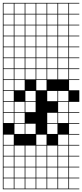

<svg xmlns="http://www.w3.org/2000/svg" viewBox="-20 -1025 578 1352"><path d="M0 307.7V-1004.8H538.5V-1000H466.3V-927.9H538.5V-923.1H466.3V-851H538.5V-846.2H466.3V-774H538.5V-769.2H466.3V-697.1H538.5V-692.3H466.3V-620.2H538.5V-615.4H466.3V-543.3H538.5V-538.5H466.3V-466.3H538.5V-461.5H466.3V-389.4H538.5V-307.7H466.3V-235.6H538.5V-230.8H466.3V-158.7H538.5V-153.8H466.3V-81.7H538.5V-76.9H466.3V-4.8H538.5V0H466.3V72.1H538.5V76.9H466.3V149H538.5V153.8H466.3V226H538.5V230.8H466.3V302.9H538.5V307.7ZM389.4 -927.9H461.5V-1000H389.4ZM312.5 -927.9H384.6V-1000H312.5ZM235.6 -927.9H307.7V-1000H235.6ZM158.7 -927.9H230.8V-1000H158.7ZM81.7 -927.9H153.8V-1000H81.7ZM4.8 -927.9H76.9V-1000H4.8ZM158.7 -851H230.8V-923.1H158.7ZM235.6 -851H307.7V-923.1H235.6ZM81.7 -851H153.8V-923.1H81.7ZM4.8 -851H76.9V-923.1H4.8ZM389.4 -851H461.5V-923.1H389.4ZM312.5 -851H384.6V-923.1H312.5ZM81.7 -774H153.8V-846.2H81.7ZM158.7 -774H230.8V-846.2H158.7ZM235.6 -774H307.7V-846.2H235.6ZM312.5 -774H384.6V-846.2H312.5ZM4.8 -774H76.9V-846.2H4.8ZM389.4 -774H461.5V-846.2H389.4ZM158.7 -697.1H230.8V-769.2H158.7ZM389.4 -697.1H461.5V-769.2H389.4ZM81.7 -697.1H153.8V-769.2H81.7ZM235.6 -697.1H307.7V-769.2H235.6ZM4.8 -697.1H76.9V-769.2H4.8ZM312.5 -697.1H384.6V-769.2H312.5ZM235.6 -620.2H307.7V-692.3H235.6ZM389.4 -620.2H461.5V-692.3H389.4ZM81.7 -620.2H153.8V-692.3H81.7ZM4.8 -620.2H76.9V-692.3H4.8ZM312.5 -620.2H384.6V-692.3H312.5ZM158.7 -620.2H230.8V-692.3H158.7ZM389.4 -543.3H461.5V-615.4H389.4ZM235.6 -543.3H307.7V-615.4H235.6ZM81.7 -543.3H153.8V-615.4H81.7ZM312.5 -543.3H384.6V-615.4H312.5ZM4.8 -543.3H76.9V-615.4H4.8ZM158.7 -543.3H230.8V-615.4H158.7ZM389.4 -466.3H461.5V-538.5H389.4ZM312.5 -466.3H384.6V-538.5H312.5ZM4.8 -466.3H76.9V-538.5H4.8ZM235.6 -466.3H307.7V-538.5H235.6ZM158.7 -466.3H230.8V-538.5H158.7ZM81.7 -466.3H153.8V-538.5H81.7ZM235.6 -389.4H307.7V-461.5H235.6ZM81.7 -389.4H153.8V-461.5H81.7ZM4.8 -389.4H76.9V-461.5H4.8ZM312.5 -312.5H384.6V-384.6H312.5ZM158.7 -312.5H230.8V-384.6H158.7ZM389.4 -312.5H461.5V-384.6H389.4ZM76.9 -384.6H4.8V-312.5H76.9ZM4.8 -235.6H76.9V-307.7H4.8ZM158.7 -235.6H230.8V-307.7H158.7ZM389.4 -235.6H461.5V-307.7H389.4ZM81.7 -235.6H153.8V-307.7H81.7ZM4.8 -158.7H76.9V-230.8H4.8ZM81.7 -158.7H153.8V-230.8H81.7ZM389.4 -158.7H461.5V-230.8H389.4ZM312.5 -158.7H384.6V-230.8H312.5ZM81.7 -81.7H153.8V-153.8H81.7ZM312.5 -81.7H384.6V-153.8H312.5ZM158.7 -81.7H230.8V-153.8H158.7ZM235.6 -4.8H307.7V-76.9H235.6ZM4.8 -4.8H76.9V-76.9H4.8ZM389.4 -4.8H461.5V-76.9H389.4ZM235.6 72.1H307.7V0H235.6ZM81.7 72.1H153.8V0H81.7ZM312.5 72.1H384.6V0H312.5ZM158.7 72.1H230.8V0H158.7ZM389.4 72.1H461.5V0H389.4ZM4.8 72.1H76.9V0H4.8ZM235.6 149H307.7V76.9H235.6ZM389.4 149H461.5V76.9H389.4ZM158.7 149H230.8V76.9H158.7ZM312.5 149H384.6V76.9H312.5ZM4.8 149H76.9V76.9H4.8ZM81.7 149H153.8V76.9H81.7ZM158.7 226H230.8V153.8H158.7ZM389.4 226H461.5V153.8H389.4ZM312.5 226H384.6V153.8H312.5ZM4.8 226H76.9V153.8H4.8ZM81.7 226H153.8V153.8H81.7ZM235.6 226H307.7V153.8H235.6ZM4.8 302.9H76.9V230.8H4.8ZM389.4 302.9H461.5V230.8H389.4ZM312.5 302.9H384.6V230.8H312.5ZM235.6 302.9H307.7V230.8H235.6ZM81.7 302.9H153.8V230.8H81.7ZM158.7 302.9H230.8V230.8H158.7Z"/></svg>

Font: Jacquarda Bastarda 9 Charted
Style: Regular
Weight: 400
Designer: Sarah Cadigan-Fried
Version: Version 1.000; ttfautohint (v1.8.4.7-5d5b)